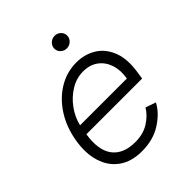

<svg xmlns="http://www.w3.org/2000/svg" viewBox="-205 -854 991 991"><g transform="rotate(-45 290.5 -358.5)"><path d="M257.1 11.4Q180.8 11.4 130.9 -24.3Q81 -60 61.3 -123.4Q41.5 -186.8 55.4 -269.5Q69.2 -352.3 110.1 -416.2Q150.9 -480.1 210.8 -516.5Q270.6 -552.9 341.3 -552.9Q400.6 -552.9 448.5 -524Q496.4 -495 519.5 -435.7Q542.6 -376.4 527.3 -285.2L522.4 -253.9H115.8Q99.8 -151.3 139.6 -98.9Q179.3 -46.5 266 -46.5Q324.6 -46.5 366.1 -73Q407.7 -99.4 429.3 -136L485.8 -116.5Q458.8 -65 399.1 -26.8Q339.5 11.4 257.1 11.4ZM125.4 -309.7H467Q475.9 -362.2 462 -404.3Q448.2 -446.4 415 -470.9Q381.7 -495.4 332.7 -495.4Q284.4 -495.4 241.3 -469.1Q198.2 -442.8 167.4 -400.6Q136.7 -358.3 125.4 -309.7ZM358 -638.5Q338.4 -638.5 324.6 -652Q310.7 -665.5 311.1 -684.7Q311.8 -702.8 325.8 -716.1Q339.8 -729.4 359 -729.4Q378.9 -729.4 392.8 -715.7Q406.6 -702.1 405.9 -682.9Q405.5 -664.8 391.3 -651.6Q377.1 -638.5 358 -638.5Z"/></g></svg>

Font: Inter UI Light
Style: Italic
Weight: 300
Italic angle: 9.39999°
Designer: Rasmus Andersson
Foundry: rsms
Version: 3.2;8d6f07862